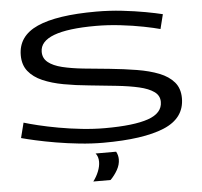

<svg xmlns="http://www.w3.org/2000/svg" viewBox="-60 -773 1109 1053"><g transform="rotate(-5 494.5 -246.5)"><path d="M871 -664 851 -584Q819 -593 761 -604.5Q703 -616 634 -624Q565 -632 499 -632Q191 -632 191 -516Q191 -480 218.5 -458Q246 -436 295 -424Q344 -412 410 -405Q476 -398 553 -391Q633 -383 702.5 -371.5Q772 -360 824 -339.5Q876 -319 905.5 -284.5Q935 -250 935 -196Q935 -86 820 -38Q705 10 485 10Q421 10 354 3Q287 -4 225.5 -14.5Q164 -25 115 -36Q66 -47 37 -55L58 -138Q87 -129 136.5 -117Q186 -105 247 -94Q308 -83 373.5 -76Q439 -69 500 -69Q660 -69 739 -96.5Q818 -124 818 -186Q818 -221 788.5 -242Q759 -263 707 -275Q655 -287 585 -294.5Q515 -302 435 -310Q360 -317 295 -329Q230 -341 180.5 -362.5Q131 -384 103 -419Q75 -454 75 -507Q75 -613 183 -661.5Q291 -710 508 -710Q581 -710 651 -702Q721 -694 778 -683.5Q835 -673 871 -664ZM411 217Q430 192 441 164Q452 136 452 112Q452 83 437 65H550Q561 85 561 108Q561 137 545 165.5Q529 194 506 217Z"/></g></svg>

Font: Georama ExtraExtended
Style: Regular
Weight: 400
Width: 8
Designer: Jean-Baptiste Levee
Foundry: Production Type
Version: Version 1.000